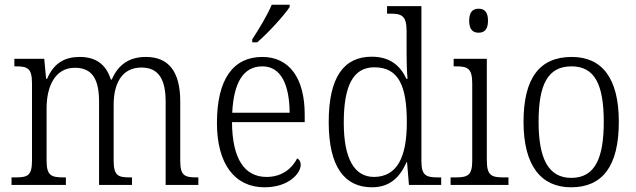

<svg xmlns="http://www.w3.org/2000/svg" viewBox="-20 -786 2704 816"><path d="M29 0H260V-32H253C199 -32 178 -38 178 -103V-326C178 -417 213 -498 298 -498C373 -498 401 -448 401 -354V0H541V-32H534C481 -32 463 -39 463 -105V-341C463 -426 495 -499 581 -499C656 -499 684 -446 684 -354V0H823V-32H818C764 -32 746 -39 746 -104V-355C746 -484 695 -544 600 -544C533 -544 484 -515 455 -448H451C431 -512 388 -544 319 -544C257 -544 210 -520 180 -451H176L168 -536H41V-504H47C97 -504 116 -496 116 -432V-105C116 -39 98 -32 44 -32H29Z M1052 -619V-606H1073C1119 -645 1188 -721 1211 -756V-766H1135C1116 -721 1081 -663 1052 -619ZM1104 10C1207 10 1258 -49 1258 -86C1258 -100 1251 -109 1243 -113C1222 -71 1179 -34 1113 -34C1021 -34 967 -108 966 -267H1275V-299C1275 -456 1208 -544 1095 -544C972 -544 902 -451 902 -263C902 -89 978 10 1104 10ZM1211 -307H967C973 -431 1012 -504 1095 -504C1175 -504 1210 -425 1211 -307Z M1561 10C1637 10 1680 -33 1708 -97H1710L1718 0H1855V-32H1844C1791 -32 1771 -39 1771 -102V-760H1625V-728H1637C1686 -728 1708 -721 1708 -654V-556C1708 -523 1709 -484 1712 -451H1707C1681 -508 1636 -545 1560 -545C1441 -545 1377 -458 1377 -267C1377 -76 1445 10 1561 10ZM1570 -34C1486 -34 1441 -111 1441 -265C1441 -420 1480 -500 1571 -500C1676 -500 1709 -418 1709 -266C1709 -118 1668 -35 1570 -34Z M2014 -647C2037 -647 2054 -659 2054 -698C2054 -737 2037 -749 2014 -749C1991 -749 1974 -737 1974 -698C1974 -659 1991 -647 2014 -647ZM1895 0H2141V-32H2123C2069 -32 2049 -39 2049 -105V-536H1908V-504H1917C1967 -504 1987 -496 1987 -431V-103C1987 -39 1967 -32 1913 -32H1895Z M2407 10C2540 10 2610 -79 2610 -268C2610 -456 2537 -544 2410 -544C2274 -544 2205 -455 2205 -268C2205 -80 2281 10 2407 10ZM2408 -30C2310 -30 2269 -113 2269 -268C2269 -425 2307 -504 2409 -504C2508 -504 2546 -426 2546 -268C2546 -116 2510 -30 2408 -30Z"/></svg>

Font: Noto Serif Khmer SemiCondensed Light
Style: Regular
Weight: 300
Width: 4
Designer: Danh Hong and the Monotype Design Team
Foundry: Monotype Imaging Inc.
Version: Version 2.004